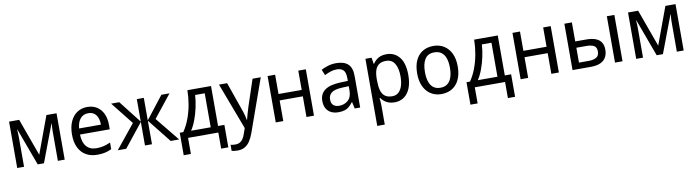

<svg xmlns="http://www.w3.org/2000/svg" viewBox="-32 -1246 7927 2186"><g transform="rotate(-10 3932.0 -153.0)"><path d="M628 -536V0H549V-342Q549 -363 550.5 -386Q552 -409 554 -431H551L388 0H316L157 -431H154Q156 -409 157 -386Q158 -363 158 -339V0H79V-536H196L352 -105L511 -536Z M983 -546Q1048 -546 1095 -516Q1142 -486 1167.5 -431.5Q1193 -377 1193 -304V-251H849Q851 -160 892 -112.5Q933 -65 1007 -65Q1055 -65 1092.5 -74.5Q1130 -84 1170 -102V-25Q1131 -7 1093.5 1.5Q1056 10 1003 10Q931 10 876 -21Q821 -52 790 -113.5Q759 -175 759 -264Q759 -352 787 -415Q815 -478 865.5 -512Q916 -546 983 -546ZM983 -474Q925 -474 891 -433.5Q857 -393 851 -321H1103Q1103 -367 1090 -401Q1077 -435 1050.5 -454.5Q1024 -474 983 -474Z M1934 -536 1727 -276 1951 0H1853L1637 -272V0H1556V-272L1339 0H1241L1465 -276L1259 -536H1353L1556 -276V-536H1637V-276L1840 -536Z M2414 -536V-74H2487V186H2404V0H2054V186H1971V-74H2012Q2055 -138 2083 -213.5Q2111 -289 2125.5 -371.5Q2140 -454 2141 -536ZM2218 -467Q2214 -399 2198.5 -326.5Q2183 -254 2158.5 -188Q2134 -122 2102 -74H2329V-467Z M2506 -536H2600L2707 -231Q2717 -204 2725 -179Q2733 -154 2739 -130.5Q2745 -107 2748 -85H2751Q2757 -110 2768.5 -150.5Q2780 -191 2793 -232L2894 -536H2989L2772 74Q2754 124 2729.5 161.5Q2705 199 2670 219.5Q2635 240 2586 240Q2564 240 2546.5 237.5Q2529 235 2517 232V162Q2527 164 2542 166Q2557 168 2573 168Q2602 168 2623 156.5Q2644 145 2659 123.5Q2674 102 2684 73L2709 2Z M3155 -536V-313H3423V-536H3510V0H3423V-239H3155V0H3068V-536Z M3861 -545Q3953 -545 3998.5 -502Q4044 -459 4044 -365V0H3981L3964 -76H3960Q3938 -47 3915.5 -27.5Q3893 -8 3863.5 1Q3834 10 3791 10Q3746 10 3710 -7Q3674 -24 3653 -59.5Q3632 -95 3632 -149Q3632 -229 3691 -272.5Q3750 -316 3873 -320L3958 -323V-355Q3958 -422 3931.5 -448Q3905 -474 3856 -474Q3817 -474 3781.5 -461.5Q3746 -449 3714 -433L3687 -499Q3721 -518 3766 -531.5Q3811 -545 3861 -545ZM3885 -259Q3793 -255 3757.5 -227Q3722 -199 3722 -148Q3722 -103 3747 -82Q3772 -61 3812 -61Q3874 -61 3916 -98.5Q3958 -136 3958 -214V-262Z M4442 -546Q4535 -546 4591.5 -477Q4648 -408 4648 -269Q4648 -178 4622 -115.5Q4596 -53 4549.5 -21.5Q4503 10 4441 10Q4402 10 4372.5 -1Q4343 -12 4322 -29.5Q4301 -47 4286 -68H4280Q4282 -51 4284 -25Q4286 1 4286 20V240H4199V-536H4270L4282 -463H4286Q4301 -486 4322 -505Q4343 -524 4372.5 -535Q4402 -546 4442 -546ZM4425 -472Q4375 -472 4344.5 -451.5Q4314 -431 4300 -390Q4286 -349 4286 -286V-269Q4286 -203 4298.5 -157Q4311 -111 4342 -87Q4373 -63 4427 -63Q4472 -63 4501 -90Q4530 -117 4544 -163.5Q4558 -210 4558 -270Q4558 -362 4525.5 -417Q4493 -472 4425 -472Z M5219 -269Q5219 -202 5202.5 -150.5Q5186 -99 5155 -63Q5124 -27 5080 -8.5Q5036 10 4982 10Q4932 10 4889.5 -8.5Q4847 -27 4815.5 -63Q4784 -99 4767 -150.5Q4750 -202 4750 -269Q4750 -358 4778.5 -419.5Q4807 -481 4860 -513.5Q4913 -546 4985 -546Q5054 -546 5106.5 -513.5Q5159 -481 5189 -419.5Q5219 -358 5219 -269ZM4840 -269Q4840 -206 4855 -159.5Q4870 -113 4902 -88Q4934 -63 4984 -63Q5034 -63 5066 -88Q5098 -113 5113.5 -159.5Q5129 -206 5129 -269Q5129 -333 5113.5 -378Q5098 -423 5066 -447.5Q5034 -472 4983 -472Q4908 -472 4874 -418Q4840 -364 4840 -269Z M5729 -536V-74H5802V186H5719V0H5369V186H5286V-74H5327Q5370 -138 5398 -213.5Q5426 -289 5440.5 -371.5Q5455 -454 5456 -536ZM5533 -467Q5529 -399 5513.5 -326.5Q5498 -254 5473.5 -188Q5449 -122 5417 -74H5644V-467Z M5986 -536V-313H6254V-536H6341V0H6254V-239H5986V0H5899V-536Z M6499 0V-536H6586V-316H6712Q6779 -316 6822 -299Q6865 -282 6886 -248.5Q6907 -215 6907 -164Q6907 -114 6886.5 -77Q6866 -40 6822.5 -20Q6779 0 6709 0ZM6701 -71Q6754 -71 6787 -90.5Q6820 -110 6820 -159Q6820 -208 6789.5 -225.5Q6759 -243 6702 -243H6586V-71ZM6990 0V-536H7077V0Z M7784 -536V0H7705V-342Q7705 -363 7706.5 -386Q7708 -409 7710 -431H7707L7544 0H7472L7313 -431H7310Q7312 -409 7313 -386Q7314 -363 7314 -339V0H7235V-536H7352L7508 -105L7667 -536Z"/></g></svg>

Font: Noto Sans Display
Style: Regular
Weight: 400
Designer: Monotype Design Team
Foundry: Monotype Imaging Inc.
Version: Version 2.003